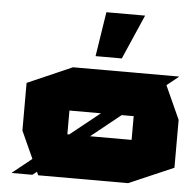

<svg xmlns="http://www.w3.org/2000/svg" viewBox="-55 -855 929 911"><g transform="rotate(5 409.5 -399.5)"><path d="M35 0V-2L126 -75L67 -205V-432L280 -525H785V-524L729 -479L801 -320V-92L588 0H160L153 -16L132 0ZM382 -587 415 -799H599V-798L507 -587ZM530 -319 389 -206H587V-319ZM281 -319V-206H290L431 -319Z"/></g></svg>

Font: Foldit Thin ExtraBold
Style: Regular
Weight: 800
Version: Version 1.003